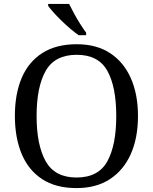

<svg xmlns="http://www.w3.org/2000/svg" viewBox="-20 -951 782 981"><path d="M371 10Q265 10 195 -36Q125 -82 90.5 -165Q56 -248 56 -359Q56 -470 90.5 -552Q125 -634 195.5 -679.5Q266 -725 372 -725Q473 -725 542.5 -679.5Q612 -634 648.5 -551.5Q685 -469 685 -358Q685 -247 648.5 -164.5Q612 -82 542 -36Q472 10 371 10ZM371 -44Q483 -44 528.5 -127Q574 -210 574 -358Q574 -507 528.5 -589Q483 -671 372 -671Q260 -671 213.5 -589Q167 -507 167 -358Q167 -210 213.5 -127Q260 -44 371 -44ZM382 -771Q362 -785 339 -804.5Q316 -824 293.5 -846Q271 -868 253 -888Q235 -908 226 -921V-931H333Q344 -909 358.5 -882Q373 -855 389.5 -829Q406 -803 420 -784V-771Z"/></svg>

Font: Noto Naskh Arabic UI
Style: Regular
Weight: 400
Designer: Monotype Design Team, David Williams, Mohamad Dakak and Nizar Qandah
Foundry: Monotype Imaging Inc.
Version: Version 2.014